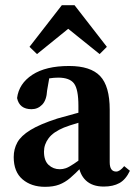

<svg xmlns="http://www.w3.org/2000/svg" viewBox="-20 -710 522 742"><path d="M154 12Q101 12 67 -17Q33 -46 33 -103Q33 -134 47 -159.5Q61 -185 97.5 -207.5Q134 -230 202 -252Q231 -260 272.5 -271.5Q314 -283 347 -290V-253Q316 -245 281.5 -235Q247 -225 227 -217Q186 -200 168 -176Q150 -152 150 -124Q150 -89 168 -72.5Q186 -56 211 -56Q223 -56 234.5 -60Q246 -64 265.5 -77Q285 -90 319 -115L330 -64H295Q271 -39 251 -22Q231 -5 208.5 3.5Q186 12 154 12ZM381 11Q337 11 312 -12.5Q287 -36 283 -78V-301Q283 -365 266 -387.5Q249 -410 205 -410Q189 -410 169 -407Q149 -404 120 -395L174 -429L162 -360Q160 -323 143 -305.5Q126 -288 102 -288Q55 -288 46 -331Q53 -387 105 -421Q157 -455 247 -455Q330 -455 367 -416Q404 -377 404 -286V-83Q404 -47 429 -47Q443 -47 460 -68L482 -50Q466 -16 441.5 -2.5Q417 11 381 11ZM365 -501 201 -633H286L123 -501L94 -529L219 -690H268L393 -529Z"/></svg>

Font: Lisu Bosa Black
Style: Regular
Weight: 900
Designer: David Morse, Annie Olsen, Victor Gaultney, Frank Grießhammer (Latin)
Foundry: SIL International
Version: Version 2.000